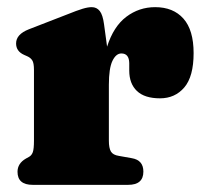

<svg xmlns="http://www.w3.org/2000/svg" viewBox="-20 -517 572 537"><path d="M271 -449 279.5 -386.5Q297.5 -443 333.2 -470Q369 -497 414 -497Q464.5 -497 493 -465Q521.5 -433 521.5 -368.5Q521.5 -303 495.5 -272.5Q469.5 -242 427.5 -242Q384.5 -242 363 -262.5Q341.5 -283 341.5 -319.5V-340.5Q341 -367.5 319.5 -367.5Q304.5 -367.5 294.5 -346.8Q284.5 -326 284.5 -280V-123.5Q284.5 -103 290.2 -93.2Q296 -83.5 312.5 -81L349 -74.5Q381 -69 381 -37Q381 0 338.5 0H71.5Q29 0 29 -36.5Q29 -60 52.5 -73.5L61.5 -78.5Q68.5 -82.5 71.8 -91.5Q75 -100.5 75 -123.5V-321.5Q75 -341 70.2 -348.2Q65.5 -355.5 56.5 -359.5L47.5 -363.5Q25 -373.5 25 -395.5Q25 -421 60.5 -435L167.5 -476.5Q196 -488 211 -492.5Q226 -497 236.5 -497Q250.5 -497 259 -486.2Q267.5 -475.5 271 -449Z"/></svg>

Font: Fraunces 9pt S050 Black
Style: Regular
Weight: 900
Version: Version 1.000; ttfautohint (v1.8.3)